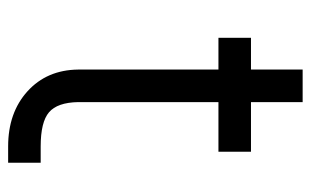

<svg xmlns="http://www.w3.org/2000/svg" viewBox="-166 -578 764 472"><g transform="rotate(90 216.0 -342.0)"><path d="M231 -497V-152Q232 -101 256 -80.5Q280 -60 340 -60H380V20H340Q257 20 204.5 -27.5Q152 -75 151 -152V-497H113H73V-577H113H151V-664V-704H231V-664V-577H313H353V-497H313Z"/></g></svg>

Font: Nordica Advanced
Style: RegularExtended
Weight: 300
Version: Version 1.07